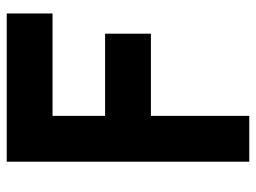

<svg xmlns="http://www.w3.org/2000/svg" viewBox="-115 -645 760 570"><g transform="rotate(-90 265.0 -360.0)"><path d="M70 0V-720H510V-584H206V-428H450V-292H206V0Z"/></g></svg>

Font: Manrope ExtraLight ExtraBold
Style: Regular
Weight: 800
Version: Version 4.504